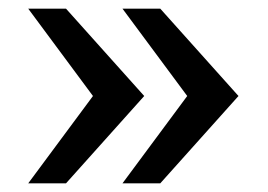

<svg xmlns="http://www.w3.org/2000/svg" viewBox="-20 -546 616 442"><path d="M349 -526 529 -325 349 -124H262L411 -325L262 -526ZM132 -526 312 -325 132 -124H45L194 -325L45 -526Z"/></svg>

Font: Archivo SemiExpanded Medium
Style: Regular
Weight: 500
Width: 6
Designer: Hector Gatti
Foundry: Omnibus-Type
Version: Version 2.001; ttfautohint (v1.8.3)